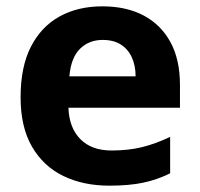

<svg xmlns="http://www.w3.org/2000/svg" viewBox="-20 -576 631 606"><path d="M303 -556Q379 -556 433.5 -527Q488 -498 518 -443Q548 -388 548 -308V-236H196Q198 -173 233.5 -137Q269 -101 332 -101Q385 -101 428 -111.5Q471 -122 517 -144V-29Q477 -9 432.5 0.5Q388 10 325 10Q243 10 180 -20.5Q117 -51 81 -113Q45 -175 45 -269Q45 -365 77.5 -428.5Q110 -492 168 -524Q226 -556 303 -556ZM304 -450Q261 -450 232.5 -422Q204 -394 199 -335H408Q408 -368 396.5 -394Q385 -420 362 -435Q339 -450 304 -450Z"/></svg>

Font: Noto Sans Armenian
Style: Regular
Weight: 400
Designer: Monotype Design Team
Foundry: Monotype Imaging Inc.
Version: Version 2.007